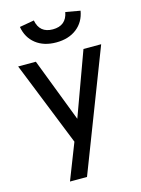

<svg xmlns="http://www.w3.org/2000/svg" viewBox="-136 -803 792 1079"><g transform="rotate(-15 260.5 -263.5)"><path d="M215 -10 19 -500H122L264 -130L399 -500H502L232 200H133ZM262 -575Q190 -575 143.5 -611.5Q97 -648 86 -712L171 -727Q185 -651 262 -651Q340 -651 354 -727L439 -712Q428 -648 381 -611.5Q334 -575 262 -575Z"/></g></svg>

Font: NT Somic Medium
Style: Regular
Weight: 500
Designer: Ravid Balaliev — lead type designer, mastering
Michael Voronin — secret advisor, marketing
Ivan Kovalenko — best boy
Foundry: NT Type
Version: Version 0.7